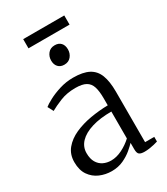

<svg xmlns="http://www.w3.org/2000/svg" viewBox="-215 -967 928 1069"><g transform="rotate(-30 249.0 -432.0)"><path d="M178.5 9.5Q138 9.5 102.2 -6Q66.5 -21.5 44 -54Q21.5 -86.5 21.5 -138Q21.5 -188 50 -222.5Q78.5 -257 125.2 -278Q172 -299 228.5 -308.8Q285 -318.5 341 -319.5V-364.5Q341 -410.5 332 -438.8Q323 -467 299.8 -480.2Q276.5 -493.5 232.5 -493.5Q177.5 -493.5 134.5 -476Q91.5 -458.5 64.5 -443L45.5 -479Q57.5 -489.5 88.8 -506.2Q120 -523 162.2 -536.2Q204.5 -549.5 250.5 -549.5Q313 -549.5 349.8 -530.2Q386.5 -511 402.5 -469.8Q418.5 -428.5 418.5 -363V-38H477.5V-8Q466.5 -4.5 452 -1Q437.5 2.5 421.2 4.8Q405 7 390 7Q368 7 357.2 -0.5Q346.5 -8 346.5 -34.5V-75Q335 -62.5 311.2 -42.2Q287.5 -22 253.8 -6.2Q220 9.5 178.5 9.5ZM205 -43.5Q239.5 -43.5 275.8 -61.5Q312 -79.5 341 -106.5V-279.5Q267.5 -279.5 214.8 -263.2Q162 -247 133.8 -217.5Q105.5 -188 105.5 -147.5Q105.5 -111.5 119 -88.5Q132.5 -65.5 155 -54.5Q177.5 -43.5 205 -43.5ZM245 -636Q221 -636 206.8 -651.2Q192.5 -666.5 192.5 -692.5Q192.5 -718.5 208.2 -737.8Q224 -757 251.5 -757H252.5Q277 -757 291 -742Q305 -727 305 -700.5Q305 -674.5 289.2 -655.2Q273.5 -636 246 -636ZM381.5 -874V-815H117.5V-874Z"/></g></svg>

Font: Merriweather 60pt Light
Style: Regular
Weight: 300
Version: Version 2.100